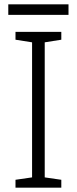

<svg xmlns="http://www.w3.org/2000/svg" viewBox="-20 -860 351 880"><path d="M261 0H51V-36L127 -47V-666L51 -678V-714H261V-678L185 -666V-47L261 -36ZM294 -840V-792H18V-840Z"/></svg>

Font: Noto Sans Devanagari Light
Style: Regular
Weight: 300
Version: Version 2.003